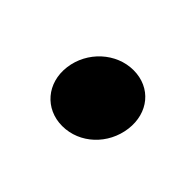

<svg xmlns="http://www.w3.org/2000/svg" viewBox="-51 -255 418 418"><g transform="rotate(45 157.5 -46.0)"><path d="M152 52C206 52 251 9 258 -46C265 -101 230 -144 176 -144C123 -144 76 -101 69 -46C62 9 99 52 152 52Z"/></g></svg>

Font: Falling Sky
Style: ExBdObl
Weight: 400
Designer: Paul D. Hunt
Foundry: Adobe Systems Incorporated
Version: Version 1.02